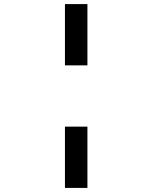

<svg xmlns="http://www.w3.org/2000/svg" viewBox="-20 -820 746 940"><path d="M298 -800V-500H408V-800ZM298 100H408V-200H298Z"/></svg>

Font: Melete
Style: Regular
Weight: 400
Width: 6
Designer: Sora Sagano
Foundry: DOT COLON
Version: Version 0.200;FEAKit 1.0